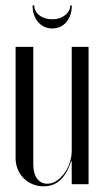

<svg xmlns="http://www.w3.org/2000/svg" viewBox="-20 -664 379 692"><path d="M236.5 -82.9H238.5V-52.9V0H299.2V-495H238.5V-121.2Q238.5 -98.5 231.2 -77.1Q224 -55.6 211.6 -39Q199.1 -22.4 183.4 -12.1Q167.8 -1.9 150.9 -1.9Q127.1 -1.9 113.6 -20.3Q100 -38.8 100 -72.4V-495H36.2V-94.1Q36.2 -72.8 44 -53.9Q51.8 -35 65.4 -21.4Q79 -7.9 97.4 -0.2Q115.8 7.5 137.2 7.5Q173.1 7.5 197.4 -15.1Q221.6 -37.8 236.5 -82.9ZM233.1 -644.5H238.8Q238.8 -607.4 219.2 -584.4Q199.6 -561.4 168.4 -561.4Q137.2 -561.4 117.3 -584.6Q97.4 -607.9 97.4 -644.5H103.4Q103.4 -622.9 122.1 -608.7Q140.9 -594.5 168.6 -594.5Q195.6 -594.5 214.4 -609Q233.1 -623.5 233.1 -644.5Z"/></svg>

Font: Moniqa Black
Style: Regular
Weight: 900
Designer: Rajesh Rajput
Foundry: Rajesh Rajput
Version: Version 1.000